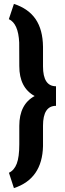

<svg xmlns="http://www.w3.org/2000/svg" viewBox="-20 -800 338 996"><path d="M26.4 96.2Q53.7 83.5 66.9 49.1Q80.1 14.6 80.1 -51.3V-147Q80.1 -258.8 159.7 -301.8Q80.1 -345.2 80.1 -457Q80.1 -568.8 79.6 -579.1Q75.2 -677.7 25.9 -700.7L52.2 -779.8Q127.4 -755.4 164.8 -700.7Q202.1 -646 203.1 -557.1V-455.6Q203.1 -352.5 270.5 -352.5V-251Q203.1 -251 203.1 -147.9V-42Q199.2 127.9 52.2 175.8Z"/></svg>

Font: TypoPRO Roboto
Style: Bold
Weight: 700
Designer: Google
Version: Version 2.136; 2016